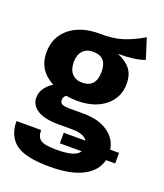

<svg xmlns="http://www.w3.org/2000/svg" viewBox="-151 -718 890 1040"><g transform="rotate(20 293.5 -197.5)"><path d="M587 23V84H534Q518 150 448 186Q378 222 260 222Q117 222 61.5 179Q6 136 6 51H148Q148 92 171 107.5Q194 123 264 123Q372 123 394 84H268V23H393Q374 -10 303 -10H226Q144 -10 103.5 -36.5Q63 -63 63 -105Q63 -162 126 -202Q31 -252 31 -354Q31 -443 95 -495.5Q159 -548 264 -548Q344 -546 399.5 -564Q455 -582 514 -617L551 -500Q499 -479 398 -479Q450 -457 474 -425Q498 -393 498 -342Q498 -263 437.5 -213.5Q377 -164 275 -164Q242 -164 214 -170Q197 -161 197 -140Q197 -126 208.5 -118.5Q220 -111 255 -111H335Q419 -111 473 -74.5Q527 -38 536 23ZM268 -444Q231 -444 209.5 -420.5Q188 -397 188 -356Q188 -313 209.5 -289.5Q231 -266 268 -266Q348 -266 348 -358Q348 -444 268 -444Z"/></g></svg>

Font: FiraGO
Style: Bold
Weight: 700
Designer: bBox Type
Foundry: bBox Type GmbH
Version: Version 1.001;PS 001.001;hotconv 1.0.88;makeotf.lib2.5.64775